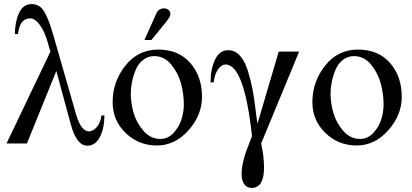

<svg xmlns="http://www.w3.org/2000/svg" viewBox="-20 -703 2021 941"><path d="M477 -137H492Q491 -72 469 -30.5Q447 11 408 11Q356 11 328 -90L256 -355L112 0H12L227 -450L214 -495Q199 -548 175.5 -580.5Q152 -613 128 -613Q105 -613 89.5 -596.5Q74 -580 68 -536H53Q53 -594 73 -638.5Q93 -683 135 -683Q174 -683 196 -647.5Q218 -612 241 -532L353 -142Q377 -59 417 -59Q434 -59 453 -78.5Q472 -98 477 -137Z M688 -507 747 -639Q758 -662 785 -662Q796 -662 805.5 -654.5Q815 -647 815 -633Q815 -620 788 -588L722 -507ZM970 -228Q970 -139 904 -64.5Q838 10 749 10Q659 10 595.5 -51.5Q532 -113 532 -202Q532 -303 594.5 -381.5Q657 -460 756 -460Q855 -460 912.5 -394.5Q970 -329 970 -228ZM881 -191Q881 -240 868 -291Q855 -342 820.5 -385Q786 -428 736 -428Q705 -428 681.5 -409.5Q658 -391 645.5 -361.5Q633 -332 627 -302Q621 -272 621 -244Q621 -198 635 -149.5Q649 -101 683.5 -61.5Q718 -22 766 -22Q803 -22 830.5 -51.5Q858 -81 869.5 -118Q881 -155 881 -191Z M1446 -450 1260 0Q1274 63 1274 118Q1274 218 1213 218Q1189 218 1176.5 199Q1164 180 1164 150Q1164 109 1182 52Q1183 47 1215 -36Q1177 -387 1085 -387Q1067 -387 1049.5 -364Q1032 -341 1027 -299H1012Q1012 -365 1034 -411Q1056 -457 1099 -457Q1132 -457 1156.5 -429.5Q1181 -402 1195.5 -353.5Q1210 -305 1218 -263Q1226 -221 1232.5 -166Q1239 -111 1242 -97L1346 -450Z M1949 -228Q1949 -139 1883 -64.5Q1817 10 1728 10Q1638 10 1574.5 -51.5Q1511 -113 1511 -202Q1511 -303 1573.5 -381.5Q1636 -460 1735 -460Q1834 -460 1891.5 -394.5Q1949 -329 1949 -228ZM1860 -191Q1860 -240 1847 -291Q1834 -342 1799.5 -385Q1765 -428 1715 -428Q1684 -428 1660.5 -409.5Q1637 -391 1624.5 -361.5Q1612 -332 1606 -302Q1600 -272 1600 -244Q1600 -198 1614 -149.5Q1628 -101 1662.5 -61.5Q1697 -22 1745 -22Q1782 -22 1809.5 -51.5Q1837 -81 1848.5 -118Q1860 -155 1860 -191Z"/></svg>

Font: STIX
Style: Regular
Weight: 400
Designer: MicroPress Inc., with final additions and corrections provided by Coen Hoffman, Elsevier (retired)
Version: Version 1.1.1